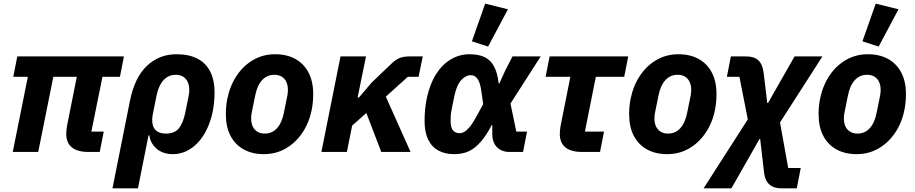

<svg xmlns="http://www.w3.org/2000/svg" viewBox="-20 -835 5029 1055"><path d="M528 0H467Q406 0 375 -25Q344 -50 344 -99Q344 -107 345 -119Q346 -131 348 -142L402 -413H273L190 0H50L133 -413H53L75 -525H661L639 -413H543L482 -112H550Z M598 200 694 -281Q720 -410 787.5 -473.5Q855 -537 950 -537Q1018 -537 1064.5 -513Q1111 -489 1135 -442Q1159 -395 1159 -326Q1159 -298 1156 -270.5Q1153 -243 1148 -218Q1137 -167 1116.5 -124.5Q1096 -82 1067.5 -51.5Q1039 -21 1004 -4.5Q969 12 930 12Q875 12 840.5 -18Q806 -48 801 -91H796L738 200ZM892 -101Q939 -101 962.5 -129.5Q986 -158 998 -216L1017 -310Q1018 -315 1019 -323Q1020 -331 1020 -341Q1020 -366 1011.5 -384.5Q1003 -403 986.5 -413.5Q970 -424 945 -424Q919 -424 898 -411Q877 -398 862.5 -372.5Q848 -347 840 -309L819 -204Q814 -176 818.5 -152.5Q823 -129 841 -115Q859 -101 892 -101Z M1430 12Q1366 12 1319 -14Q1272 -40 1246.5 -89Q1221 -138 1221 -207Q1221 -230 1223 -251Q1225 -272 1229 -292Q1244 -365 1281 -420Q1318 -475 1372 -506Q1426 -537 1492 -537Q1556 -537 1603 -511Q1650 -485 1675.5 -436Q1701 -387 1701 -318Q1701 -296 1699 -274.5Q1697 -253 1693 -233Q1679 -161 1641.5 -105.5Q1604 -50 1550 -19Q1496 12 1430 12ZM1435 -101Q1475 -101 1502 -130.5Q1529 -160 1540 -216L1559 -310Q1560 -315 1561 -323Q1562 -331 1562 -341Q1562 -366 1553.5 -384.5Q1545 -403 1528.5 -413.5Q1512 -424 1487 -424Q1447 -424 1420 -394.5Q1393 -365 1382 -309L1363 -215Q1362 -211 1361 -202.5Q1360 -194 1360 -184Q1360 -159 1368.5 -140.5Q1377 -122 1394 -111.5Q1411 -101 1435 -101Z M2075 0 1993 -214 1915 -145 1886 0H1746L1851 -525H1991L1945 -299H1952L2023 -382L2135 -489Q2158 -510 2179 -517.5Q2200 -525 2233 -525H2303L2280 -413H2221L2100 -304L2236 0Z M2876 -112 2854 0H2780Q2737 0 2711 -26Q2685 -52 2685 -99V-148H2682Q2658 -102 2634 -71Q2610 -40 2585 -21.5Q2560 -3 2533 4.5Q2506 12 2475 12Q2425 12 2388.5 -8Q2352 -28 2332.5 -68.5Q2313 -109 2313 -170Q2313 -204 2316 -235Q2319 -266 2325 -294Q2341 -371 2374.5 -425Q2408 -479 2456 -508Q2504 -537 2560 -537Q2611 -537 2644 -520.5Q2677 -504 2695.5 -468.5Q2714 -433 2720 -377H2724L2756 -447L2796 -525H2951L2785 -266L2817 -112ZM2505 -103Q2518 -103 2532 -111Q2546 -119 2562.5 -139.5Q2579 -160 2599 -197L2635 -263L2626 -327Q2619 -381 2604 -401.5Q2589 -422 2567 -422Q2539 -422 2514 -394.5Q2489 -367 2476 -305L2462 -235Q2458 -216 2457 -202Q2456 -188 2456 -170Q2456 -134 2469.5 -118.5Q2483 -103 2505 -103ZM2771 -784 2662 -579 2573 -608 2646 -815Z M3277 0H3179Q3118 0 3087 -25Q3056 -50 3056 -99Q3056 -107 3057 -119Q3058 -131 3060 -142L3114 -413H2978L3000 -525H3432L3410 -413H3254L3194 -112H3299Z M3646 12Q3582 12 3535 -14Q3488 -40 3462.5 -89Q3437 -138 3437 -207Q3437 -230 3439 -251Q3441 -272 3445 -292Q3460 -365 3497 -420Q3534 -475 3588 -506Q3642 -537 3708 -537Q3772 -537 3819 -511Q3866 -485 3891.5 -436Q3917 -387 3917 -318Q3917 -296 3915 -274.5Q3913 -253 3909 -233Q3895 -161 3857.5 -105.5Q3820 -50 3766 -19Q3712 12 3646 12ZM3651 -101Q3691 -101 3718 -130.5Q3745 -160 3756 -216L3775 -310Q3776 -315 3777 -323Q3778 -331 3778 -341Q3778 -366 3769.5 -384.5Q3761 -403 3744.5 -413.5Q3728 -424 3703 -424Q3663 -424 3636 -394.5Q3609 -365 3598 -309L3579 -215Q3578 -211 3577 -202.5Q3576 -194 3576 -184Q3576 -159 3584.5 -140.5Q3593 -122 3610 -111.5Q3627 -101 3651 -101Z M3996 -525H4080Q4124 -525 4147 -503.5Q4170 -482 4176 -435L4196 -269H4200L4346 -525H4499L4266 -162L4311 88H4380L4358 200H4274Q4232 200 4207.5 178.5Q4183 157 4178 110L4157 -71H4153L3999 200H3846L4089 -179L4043 -413H3974Z M4687 12Q4623 12 4576 -14Q4529 -40 4503.5 -89Q4478 -138 4478 -207Q4478 -230 4480 -251Q4482 -272 4486 -292Q4501 -365 4538 -420Q4575 -475 4629 -506Q4683 -537 4749 -537Q4813 -537 4860 -511Q4907 -485 4932.5 -436Q4958 -387 4958 -318Q4958 -296 4956 -274.5Q4954 -253 4950 -233Q4936 -161 4898.5 -105.5Q4861 -50 4807 -19Q4753 12 4687 12ZM4692 -101Q4732 -101 4759 -130.5Q4786 -160 4797 -216L4816 -310Q4817 -315 4818 -323Q4819 -331 4819 -341Q4819 -366 4810.5 -384.5Q4802 -403 4785.5 -413.5Q4769 -424 4744 -424Q4704 -424 4677 -394.5Q4650 -365 4639 -309L4620 -215Q4619 -211 4618 -202.5Q4617 -194 4617 -184Q4617 -159 4625.5 -140.5Q4634 -122 4651 -111.5Q4668 -101 4692 -101ZM4917 -784 4808 -579 4719 -608 4792 -815Z"/></svg>

Font: IBM Plex Sans
Style: Italic
Weight: 400
Italic angle: -11.31°
Designer: Mike Abbink, Paul van der Laan, Pieter van Rosmalen
Foundry: Bold Monday
Version: Version 3.201